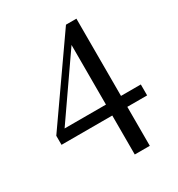

<svg xmlns="http://www.w3.org/2000/svg" viewBox="-177 -859 902 973"><g transform="rotate(-30 274.5 -372.0)"><path d="M85 -292 327 -641V-292ZM531 -292H415V-744H354L30 -281V-228H327V0H415V-228H531Z"/></g></svg>

Font: Noto Serif CJK JP Medium
Style: Regular
Weight: 500
Designer: Ryoko NISHIZUKA 西塚涼子 (kana & ideographs); Frank Grießhammer (Latin, Greek & Cyrillic); Wenlong ZHANG 张文龙 (bopomofo); San
Foundry: Adobe Systems Incorporated
Version: Version 1.000;PS 1;hotconv 16.6.53;makeotf.lib2.5.65590